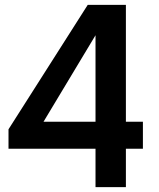

<svg xmlns="http://www.w3.org/2000/svg" viewBox="-20 -770 656 790"><path d="M568 -158H498V0H373V-158H15V-238L341 -750H498V-269H568ZM373 -269V-625L159 -269Z"/></svg>

Font: Oakes Grotesk
Style: Bold
Weight: 600
Designer: Samuel Oakes
Foundry: Samuel Oakes
Version: Version 1.000;PS 001.000;hotconv 1.0.88;makeotf.lib2.5.64775